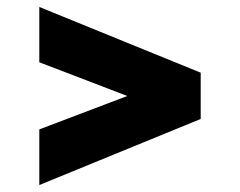

<svg xmlns="http://www.w3.org/2000/svg" viewBox="-20 -625 690 552"><path d="M93 -93V-253L346 -349L93 -446V-605L557 -416V-283Z"/></svg>

Font: REM Medium ExtraBold
Style: Regular
Weight: 800
Version: Version 1.005;gftools[0.9.28]